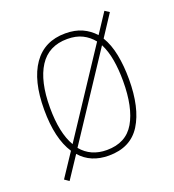

<svg xmlns="http://www.w3.org/2000/svg" viewBox="-117 -662 735 809"><g transform="rotate(-20 250.0 -258.0)"><path d="M58 54 38 40 107 -64Q60 -135 60 -265Q60 -395 109.5 -466Q159 -537 253 -537Q296 -537 328 -522.5Q360 -508 383 -482L441 -570L461 -557L398 -461Q420 -425 430 -374.5Q440 -324 440 -264Q440 -136 394.5 -63Q349 10 251 10Q170 10 123 -44ZM86 -265Q86 -151 123 -88L368 -459Q348 -484 320 -498Q292 -512 253 -512Q169 -512 127.5 -447.5Q86 -383 86 -265ZM251 -15Q337 -15 375.5 -81Q414 -147 414 -265Q414 -317 406.5 -360.5Q399 -404 382 -437L137 -66Q179 -15 251 -15Z"/></g></svg>

Font: Noto Sans Mono ExtraCondensed Thin
Style: Regular
Weight: 100
Width: 2
Designer: Monotype Design Team
Foundry: Monotype Imaging Inc.
Version: Version 2.014; ttfautohint (v1.8.4.7-5d5b)